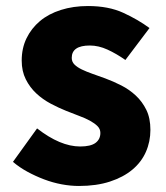

<svg xmlns="http://www.w3.org/2000/svg" viewBox="-20 -603 550 637"><path d="M242 14Q214 14 184.5 8.5Q155 3 126 -8Q97 -19 70.5 -33.5Q44 -48 23 -66L103 -177Q180 -117 246 -117Q281 -117 297 -129Q313 -141 313 -162Q313 -175 303.5 -184.5Q294 -194 278.5 -202.5Q263 -211 242.5 -218.5Q222 -226 200 -235Q175 -245 148.5 -259Q122 -273 100.5 -293Q79 -313 65.5 -340Q52 -367 52 -402Q52 -443 68 -476Q84 -509 112.5 -533Q141 -557 182 -570Q223 -583 272 -583Q340 -583 389 -560.5Q438 -538 476 -510L396 -404Q366 -425 336.5 -438.5Q307 -452 278 -452Q218 -452 218 -411Q218 -398 227 -389Q236 -380 251.5 -372.5Q267 -365 287 -358Q307 -351 329 -343Q356 -333 382.5 -319.5Q409 -306 430.5 -286Q452 -266 465.5 -238.5Q479 -211 479 -172Q479 -133 464 -99Q449 -65 419 -40Q389 -15 344.5 -0.5Q300 14 242 14Z"/></svg>

Font: Kinto Sans Black
Style: Regular
Weight: 900
Designer: Authors: Ryoko NISHIZUKA  (kana & ideographs); Paul D. Hunt (Latin, Greek & Cyrillic); Wenlong ZHANG  (bopomofo); Sandol
Foundry: Adobe Systems Incorporated, ookami Inc.
Version: Version 0.001